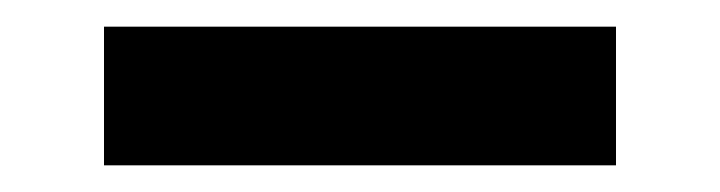

<svg xmlns="http://www.w3.org/2000/svg" viewBox="-20 -412 540 144"><path d="M58 -288V-392H442V-288Z"/></svg>

Font: Iosevka SS18 Extrabold
Style: Regular
Weight: 800
Monospace: yes
Designer: Belleve Invis
Foundry: Belleve Invis
Version: Version 25.1.1; ttfautohint (v1.8.4)